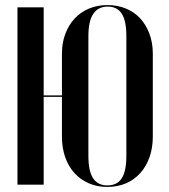

<svg xmlns="http://www.w3.org/2000/svg" viewBox="-20 -728 665 757"><path d="M48.8 -699V0H152.2V-346H275.5V-352H152.2V-699ZM224.2 -190Q224.2 -145 237 -108.4Q249.8 -71.8 273.3 -45.9Q296.8 -20 329.8 -5.5Q362.8 9 403.2 9Q443.8 9 476.6 -5.1Q509.4 -19.2 533.1 -45.6Q556.8 -72 569.6 -108.5Q582.5 -145 582.5 -190V-516.5Q582.5 -559.3 569.2 -594.8Q556 -630.2 532.9 -655.4Q509.7 -680.6 476.6 -694.3Q443.5 -708 404 -708Q364 -708 331 -694.2Q298 -680.5 274.3 -655Q250.7 -629.5 237.5 -594.4Q224.2 -559.3 224.2 -516.5ZM328.5 -585.8Q328.5 -644.5 347.6 -673.2Q366.8 -702 404.8 -702Q441.8 -702 460 -674.1Q478.2 -646.2 478.2 -585.8V-113.2Q478.2 -53.2 460 -25.1Q441.8 3 403.5 3Q365.2 3 346.9 -25.4Q328.5 -53.8 328.5 -113.2Z"/></svg>

Font: Moniqa Black
Style: Regular
Weight: 900
Designer: Rajesh Rajput
Foundry: Rajesh Rajput
Version: Version 1.000